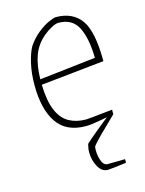

<svg xmlns="http://www.w3.org/2000/svg" viewBox="-103 -513 589 781"><g transform="rotate(-15 192.0 -122.5)"><path d="M333 -8Q305 -3 270 3.5Q235 10 213 10Q131 10 92.5 -46.5Q54 -103 54 -205Q54 -253 63 -293.5Q72 -334 86 -360Q106 -390 131 -410Q156 -430 178 -440Q200 -450 209 -450Q280 -450 315 -401Q350 -352 350 -227L83 -199Q85 -129 102.5 -89Q120 -49 150.5 -32.5Q181 -16 221 -16Q225 -16 246.5 -18Q268 -20 293.5 -23Q319 -26 333 -27ZM148 -391Q113 -361 98.5 -320Q84 -279 83 -222L320 -249Q319 -330 295.5 -377.5Q272 -425 213 -425Q202 -425 184 -415.5Q166 -406 148 -391ZM254 205Q228 205 213 177Q198 149 198 117Q198 100 203 82Q218 68 239.5 50Q261 32 283.5 14Q306 -4 324 -18L333 -8Q313 12 288 36Q263 60 245.5 78.5Q228 97 227 102Q224 130 232.5 156Q241 182 258 182L332 181V196Q310 199 285 202Q260 205 254 205Z"/></g></svg>

Font: Grenze Gotisch Thin
Style: Regular
Weight: 100
Designer: Renata Polastri
Foundry: Omnibus-Type
Version: Version 1.001